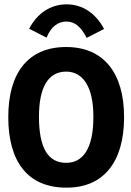

<svg xmlns="http://www.w3.org/2000/svg" viewBox="-20 -850 603 882"><path d="M194 -677C214 -728 247 -751 286 -751C325 -751 353 -725 378 -676L458 -717C420 -789 359 -830 286 -830C212 -830 151 -789 114 -718ZM284 12C456 13 550 -106 550 -312C550 -515 456 -634 284 -634C109 -634 18 -515 18 -312C18 -106 109 12 284 12ZM284 -102C202 -102 159 -168 159 -314C159 -450 202 -521 284 -521C362 -521 409 -450 409 -314C409 -168 362 -102 284 -102Z"/></svg>

Font: Inconsolata SemiExpanded Black
Style: Regular
Weight: 900
Width: 6
Monospace: yes
Designer: Raph Levien, Cyreal, Brenton Simpson
Foundry: Raph Levien, Cyreal, Google
Version: Version 3.100